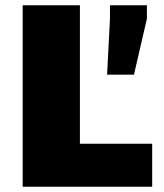

<svg xmlns="http://www.w3.org/2000/svg" viewBox="-20 -708 620 728"><path d="M66 0V-688H283V-163H557V0ZM386 -425 397 -637V-688H537V-637L488 -425Z"/></svg>

Font: Saira SemiExpanded ExtraBold
Style: Regular
Weight: 800
Width: 6
Designer: Hector Gatti with collaboration of the Omnibus-Type team
Foundry: Omnibus-Type
Version: Version 1.101